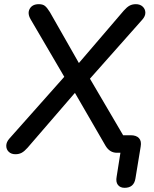

<svg xmlns="http://www.w3.org/2000/svg" viewBox="-20 -732 739 920"><path d="M577 168Q556 168 545 154Q534 140 539 114L557 0H540Q506 0 486 -33L339 -287L112 -24Q97 -7 84 0Q71 7 54 7Q34 7 22 -4.5Q10 -16 10 -33.5Q10 -51 25 -68L288 -364L127 -639Q110 -668 122.5 -690Q135 -712 166 -712Q185 -712 195.5 -703.5Q206 -695 219 -674L358 -430L573 -681Q588 -698 601 -705Q614 -712 631 -712Q651 -712 663.5 -700.5Q676 -689 676.5 -672Q677 -655 662 -638L411 -355L570 -84H606Q633 -84 646 -70Q659 -56 654 -29L629 123Q622 168 577 168Z"/></svg>

Font: Nunito SemiBold
Style: Italic
Weight: 600
Italic angle: -9°
Designer: Vernon Adams
Foundry: Vernon Adams
Version: Version 3.601; ttfautohint (v1.8.2.53-6de2)